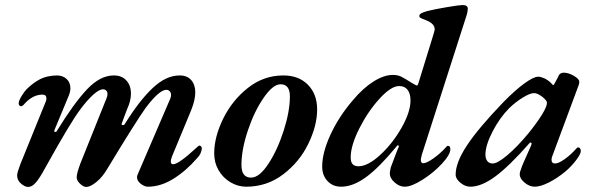

<svg xmlns="http://www.w3.org/2000/svg" viewBox="-20 -726 2369 761"><path d="M48 -32Q48 -42 61 -76L162 -325Q164 -329 164 -336Q164 -351 148 -351Q108 -351 73 -310Q68 -305 63 -305Q60 -305 57 -308Q54 -311 54 -316Q54 -326 65 -344.5Q76 -363 86 -373Q113 -399 139.5 -412.5Q166 -426 205 -427Q229 -427 244 -413Q259 -399 259 -376Q259 -363 253 -348L196 -211L195 -207Q195 -203 199 -203Q204 -203 206 -208Q273 -317 325 -372Q377 -427 431 -427Q463 -427 481 -407Q499 -387 499 -355Q499 -326 484 -294L463 -238L462 -234Q462 -230 467 -230Q473 -230 475 -235Q532 -327 585 -377Q638 -427 692 -427Q722 -427 738 -408.5Q754 -390 754 -360Q754 -330 738 -290L663 -109Q657 -94 657 -86Q657 -75 666 -75Q688 -75 757 -139Q767 -149 771 -149Q774 -149 777 -145.5Q780 -142 780 -138Q778 -116 762 -100Q718 -49 667.5 -17.5Q617 14 566 14Q553 14 538 2.5Q523 -9 523 -24Q523 -27 525 -33L654 -333Q658 -341 658 -350Q658 -359 652.5 -364.5Q647 -370 640 -370Q612 -371 557 -298Q516 -240 406 -58Q387 -25 362.5 -5Q338 15 322 15Q310 15 296.5 1.5Q283 -12 284 -24Q284 -39 299 -79L402 -336Q406 -345 406 -353Q406 -362 401 -367Q396 -372 389 -372Q375 -373 351 -352Q327 -331 298 -292Q260 -242 160 -62Q138 -21 122.5 -3Q107 15 92 15Q78 15 62.5 1Q47 -13 48 -32Z M829 -118Q829 -183 864.5 -255.5Q900 -328 962.5 -377.5Q1025 -427 1103 -427Q1164 -427 1200.5 -390Q1237 -353 1237 -292Q1237 -228 1202 -156Q1167 -84 1102.5 -35Q1038 14 956 14Q923 14 893.5 -3.5Q864 -21 846.5 -51Q829 -81 829 -118ZM1129 -344Q1129 -392 1092 -392Q1062 -392 1025 -338.5Q988 -285 962.5 -209Q937 -133 937 -72Q937 -22 975 -22Q1008 -22 1044 -77Q1080 -132 1104.5 -208.5Q1129 -285 1129 -344Z M1652 -113Q1648 -97 1648 -93Q1648 -79 1657 -79Q1671 -79 1699 -99Q1727 -119 1749 -144Q1752 -148 1755 -148Q1765 -148 1765 -135Q1765 -113 1731.5 -77Q1698 -41 1654.5 -13.5Q1611 14 1584 14Q1563 14 1544 -3Q1525 -20 1525 -38Q1525 -46 1529 -63Q1559 -144 1561 -144Q1561 -149 1558 -150Q1555 -151 1552 -146Q1483 -62 1431 -24Q1379 14 1332 14Q1299 14 1278 -8.5Q1257 -31 1257 -66Q1257 -121 1290 -192.5Q1323 -264 1378 -328Q1419 -377 1460.5 -403Q1502 -429 1537 -429Q1556 -429 1569.5 -422.5Q1583 -416 1613 -397Q1630 -387 1632 -387Q1634 -387 1635.5 -389.5Q1637 -392 1638 -395L1692 -570Q1703 -605 1703 -609Q1703 -621 1694.5 -630Q1686 -639 1666 -647Q1650 -653 1646 -655.5Q1642 -658 1642 -662Q1642 -669 1649 -673Q1656 -677 1673 -682Q1700 -689 1750.5 -697.5Q1801 -706 1813 -706Q1834 -706 1834 -692Q1834 -678 1827 -658ZM1607 -328Q1607 -355 1595.5 -370Q1584 -385 1562 -385Q1530 -385 1484 -334.5Q1438 -284 1404 -216.5Q1370 -149 1370 -102Q1370 -84 1377.5 -75.5Q1385 -67 1401 -67Q1438 -67 1487 -112Q1536 -157 1571.5 -219.5Q1607 -282 1607 -328ZM1560 -140V-141Z M1786 -34Q1786 -82 1831 -150Q1876 -218 1975 -321Q2021 -368 2058 -395Q2095 -422 2113 -422Q2123 -422 2136.5 -416Q2150 -410 2162 -399Q2171 -389 2172 -389Q2174 -389 2175 -390Q2176 -391 2178 -395Q2183 -405 2188.5 -414.5Q2194 -424 2194 -426Q2196 -431 2201.5 -434.5Q2207 -438 2214 -438Q2233 -438 2254.5 -425.5Q2276 -413 2276 -402Q2276 -393 2273 -387L2169 -107Q2166 -100 2166 -93Q2166 -78 2180 -78Q2194 -78 2218.5 -95.5Q2243 -113 2265 -138Q2269 -142 2271 -142Q2276 -142 2279 -138Q2282 -134 2282 -127Q2282 -116 2264.5 -92.5Q2247 -69 2222 -47Q2188 -19 2155 -2.5Q2122 14 2099 14Q2079 14 2059.5 -2Q2040 -18 2040 -35Q2040 -45 2046 -58Q2045 -61 2085 -149Q2087 -155 2087 -156Q2087 -160 2084.5 -161Q2082 -162 2079 -159Q1998 -67 1943 -26.5Q1888 14 1844 14Q1824 14 1805 -1.5Q1786 -17 1786 -34ZM2074 -197Q2108 -239 2128 -271.5Q2148 -304 2148 -319Q2148 -327 2130 -342Q2110 -357 2097 -357Q2081 -357 2052.5 -339.5Q2024 -322 1999 -298Q1961 -260 1932.5 -205Q1904 -150 1904 -113Q1904 -97 1911.5 -87.5Q1919 -78 1933 -78Q1952 -78 1991 -111Q2030 -144 2074 -197Z"/></svg>

Font: EB Garamond SemiBold
Style: Italic
Weight: 600
Italic angle: -17.2°
Designer: Georg Duffner and Octavio Pardo
Foundry: Georg Duffner
Version: Version 1.000